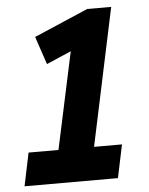

<svg xmlns="http://www.w3.org/2000/svg" viewBox="-51 -732 602 774"><g transform="rotate(-5 250.0 -345.0)"><path d="M17 0 45 -134H166L250 -526L150 -483L112 -596L331 -690H428L310 -134H423L395 0Z"/></g></svg>

Font: Radio Canada Condensed
Style: Bold Italic
Weight: 700
Width: 3
Italic angle: -12°
Designer: Charles Daoud, Etienne Aubert Bonn, Alexandre Saumier Demers, Jacques Le Bailly
Foundry: Radio-Canada
Version: Version 2.104; ttfautohint (v1.8.4.7-5d5b);gftools[0.9.28.de